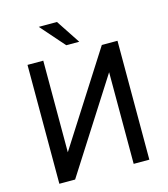

<svg xmlns="http://www.w3.org/2000/svg" viewBox="-130 -1007 972 1109"><g transform="rotate(-15 356.5 -453.0)"><path d="M530.8 -710.9H624.5V0H530.8V-547.9L180.7 0H86.4V-710.9H180.7V-163.1ZM409.7 -762.7H332L206.1 -906.2H314.9Z"/></g></svg>

Font: RobotoInd
Style: Regular
Weight: 400
Designer: Google
Version: Version 2.001101; 2014